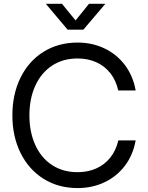

<svg xmlns="http://www.w3.org/2000/svg" viewBox="-20 -959 762 991"><path d="M43.9 -363.3Q43.9 -472.7 85.9 -558.1Q127.9 -643.6 204.3 -691.4Q280.8 -739.3 380.4 -739.3Q456.1 -739.3 519.5 -709Q583 -678.7 625 -622.8Q667 -566.9 680.2 -492.2H590.3Q578.6 -544.4 549.3 -581.5Q520 -618.7 476.8 -637.9Q433.6 -657.2 380.4 -657.2Q304.7 -657.2 248.5 -620.1Q192.4 -583 162.1 -516.4Q131.8 -449.7 131.8 -363.3Q131.8 -277.3 162.1 -210.7Q192.4 -144 248.5 -107.2Q304.7 -70.3 380.4 -70.3Q433.1 -70.3 476.3 -89.4Q519.5 -108.4 549.1 -145.3Q578.6 -182.1 590.8 -234.4H680.2Q667 -159.7 625 -104Q583 -48.3 519.5 -18.3Q456.1 11.7 380.4 11.7Q281.2 11.7 204.8 -36.1Q128.4 -84 86.2 -169.4Q43.9 -254.9 43.9 -363.3ZM370.1 -853.5 439.5 -939.5H523.4V-939L410.2 -805.7H329.1L216.8 -939V-939.5H299.8Z"/></svg>

Font: Intratopia Thin
Style: Regular
Weight: 100
Designer: Rasmus Andersson
Foundry: rsms
Version: Version 3.000;Glyphs 3.2.3 (3260)